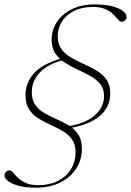

<svg xmlns="http://www.w3.org/2000/svg" viewBox="-46 -735 593 870"><path d="M244 -463.5Q194.5 -451.5 162 -429.5Q129.5 -407.5 113.8 -378.8Q98 -350 98 -318.5Q98 -282 114.2 -259.2Q130.5 -236.5 156.5 -221.8Q182.5 -207 211.5 -194.5Q240.5 -182 266.2 -166.2Q292 -150.5 308.5 -125.8Q325 -101 325 -61Q325 -10.5 299 29.2Q273 69 226.5 92.2Q180 115.5 118 115.5Q70.5 115.5 38.5 106.8Q6.5 98 -9.5 85.2Q-25.5 72.5 -25.5 60.5Q-25.5 50.5 -19 43.8Q-12.5 37 -2 37Q5.5 37 13.5 47.2Q21.5 57.5 35 70.5Q48.5 83.5 70.5 93.8Q92.5 104 128 104Q179.5 104 217.5 84.2Q255.5 64.5 276 30.8Q296.5 -3 296.5 -45Q296.5 -81 280 -103.8Q263.5 -126.5 237.8 -141.5Q212 -156.5 182.8 -169.5Q153.5 -182.5 127.8 -198.5Q102 -214.5 85.8 -239.5Q69.5 -264.5 69.5 -304Q69.5 -360 108 -403Q146.5 -446 234 -470.5ZM425.5 -299Q425.5 -332.5 408.2 -354Q391 -375.5 364 -390.5Q337 -405.5 306.8 -419.2Q276.5 -433 249.5 -450Q222.5 -467 205.2 -492Q188 -517 188 -556Q188 -598 211.2 -634.2Q234.5 -670.5 278.5 -692.8Q322.5 -715 384.5 -715Q432 -715 463.8 -706.2Q495.5 -697.5 511.5 -684.8Q527.5 -672 527.5 -659Q527.5 -649 520.8 -642.8Q514 -636.5 504 -636.5Q497 -636.5 488.8 -646.8Q480.5 -657 467.2 -670.2Q454 -683.5 432 -693.5Q410 -703.5 374.5 -703.5Q324.5 -703.5 288.8 -685.2Q253 -667 234.2 -636.8Q215.5 -606.5 215.5 -571Q215.5 -535 232.5 -512.2Q249.5 -489.5 276.8 -473.8Q304 -458 334.5 -444.5Q365 -431 392.2 -414.8Q419.5 -398.5 436.5 -374.2Q453.5 -350 453.5 -312Q453.5 -250.5 406.8 -210Q360 -169.5 264 -153.5L257.5 -162Q314.5 -170.5 351.5 -190.5Q388.5 -210.5 407 -238.5Q425.5 -266.5 425.5 -299Z"/></svg>

Font: Newsreader 60pt ExtraLight
Style: Italic
Weight: 250
Italic angle: -17°
Designer: Hugues Gentile
Foundry: Production Type
Version: Version 1.003